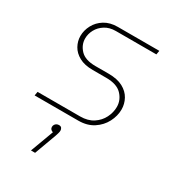

<svg xmlns="http://www.w3.org/2000/svg" viewBox="-183 -615 880 970"><g transform="rotate(30 257.0 -130.0)"><path d="M26 0 30 -23H278Q323 -23 353.5 -43Q384 -63 399.5 -94Q415 -125 415 -157Q415 -197 386 -227.5Q357 -258 295 -258H216Q168 -258 137 -275Q106 -292 91 -319Q76 -346 76 -376Q76 -409 92.5 -440Q109 -471 140.5 -490.5Q172 -510 217 -510H459L455 -487H219Q182 -487 156 -470.5Q130 -454 116.5 -429Q103 -404 103 -377Q103 -340 130.5 -311Q158 -282 218 -282H294Q346 -282 378.5 -264.5Q411 -247 426.5 -218.5Q442 -190 442 -158Q442 -120 423 -83.5Q404 -47 368 -23.5Q332 0 281 0ZM149 250 199 115Q191 113 186 107.5Q181 102 181 94Q181 86 185 80Q189 74 195 71Q201 68 208 68Q219 68 223.5 74.5Q228 81 228 89Q228 96 225.5 104.5Q223 113 220 122L173 250Z"/></g></svg>

Font: MuseoModerno Thin Thin
Style: Italic
Weight: 250
Italic angle: -9°
Version: Version 1.003